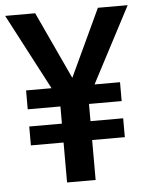

<svg xmlns="http://www.w3.org/2000/svg" viewBox="-55 -747 609 790"><g transform="rotate(-5 249.0 -352.5)"><path d="M190 0V-165H55V-243H190V-314H55V-392H172L167 -379L-4 -705H120L256 -412H242L379 -705H502L331 -379L327 -392H443V-314H308V-243H443V-165H308V0Z"/></g></svg>

Font: Nunito Sans 10pt Condensed
Style: Bold
Weight: 700
Width: 3
Designer: Vernon Adams
Foundry: Vernon Adams
Version: Version 3.101;gftools[0.9.27]